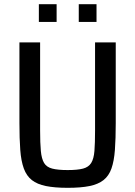

<svg xmlns="http://www.w3.org/2000/svg" viewBox="-20 -891 648 919"><path d="M304 8Q242 8 200 -0.5Q158 -9 132.5 -29Q107 -49 94 -84.5Q81 -120 77 -173.5Q73 -227 73 -302V-688H172V-267Q172 -206 175.5 -168.5Q179 -131 191 -111Q203 -91 230 -84Q257 -77 304 -77Q351 -77 377.5 -84Q404 -91 416.5 -111Q429 -131 432 -168.5Q435 -206 435 -267V-688H534V-302Q534 -227 530 -173.5Q526 -120 513.5 -84.5Q501 -49 475.5 -29Q450 -9 408.5 -0.5Q367 8 304 8ZM166 -786V-871H251V-786ZM357 -786V-871H442V-786Z"/></svg>

Font: Saira SemiCondensed Medium
Style: Regular
Weight: 500
Width: 4
Designer: Hector Gatti with collaboration of the Omnibus-Type team
Foundry: Omnibus-Type
Version: Version 1.101